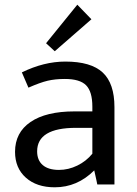

<svg xmlns="http://www.w3.org/2000/svg" viewBox="-20 -785 584 817"><path d="M297 -311H373V-331Q373 -395 346.5 -422Q320 -449 256 -449Q215 -449 183 -441.5Q151 -434 101 -412L73 -477Q167 -523 258 -523Q367 -523 417 -476.5Q467 -430 467 -329V0H394Q393 -4 390 -19.5Q387 -35 381 -60Q309 12 213 12Q136 12 90 -29Q44 -70 44 -139Q44 -221 110 -266Q176 -311 297 -311ZM231 -62Q271 -62 309 -80.5Q347 -99 373 -131V-241H303Q221 -241 179.5 -216Q138 -191 138 -141Q138 -103 162 -82.5Q186 -62 231 -62ZM309 -765 369 -703 213 -567 176 -601Z"/></svg>

Font: Telex
Style: Regular
Weight: 400
Designer: Andres Torresi
Foundry: Andres Torresi
Version: Version 1.100